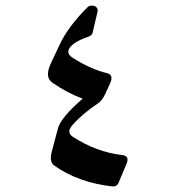

<svg xmlns="http://www.w3.org/2000/svg" viewBox="-20 -568 625 685"><path d="M292 -542C246 -496 213 -452 193 -409L161 -341C146 -308 148 -286 167 -273C203 -248 239 -229 275 -216C223 -171 194 -136 187 -111L165 -28C158 -3 161 14 174 23C232 64 301 88 380 97C391 98 399 94 403 84L432 15C439 -3 434 -13 415 -15C354 -22 296 -44 241 -79C224 -90 223 -103 237 -120C259 -146 289 -172 328 -198C339 -205 348 -217 355 -232L373 -271C382 -291 378 -303 362 -307C323 -316 281 -335 236 -364C224 -373 221 -382 226 -393C234 -409 257 -424 295 -437C304 -440 309 -445 310 -450L328 -526C329 -532 328 -538 324 -542C320 -546 315 -548 308 -548C301 -548 296 -546 292 -542Z"/></svg>

Font: XITS Math
Style: Regular
Weight: 400
Designer: MicroPress Inc., with final additions and corrections provided by Coen Hoffman, Elsevier (retired)
Version: Version 1.302